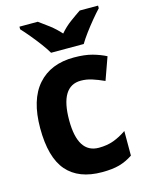

<svg xmlns="http://www.w3.org/2000/svg" viewBox="-117 -838 705 920"><g transform="rotate(-15 235.5 -378.0)"><path d="M274 10Q158 10 99.5 -57.5Q41 -125 41 -270Q41 -411 105 -483.5Q169 -556 284 -556Q338 -556 375.5 -545.5Q413 -535 442 -520L402 -408Q369 -423 342 -431.5Q315 -440 288 -440Q185 -440 185 -271Q185 -107 289 -107Q330 -107 362.5 -119Q395 -131 427 -153V-31Q394 -9 359.5 0.5Q325 10 274 10ZM185 -606Q173 -627 152.5 -654.5Q132 -682 110 -708.5Q88 -735 71 -753V-766H162Q185 -750 213 -728.5Q241 -707 265 -680Q289 -708 317.5 -729Q346 -750 370 -766H461V-753Q444 -735 422 -708.5Q400 -682 380 -655Q360 -628 347 -606Z"/></g></svg>

Font: Noto Sans Gurmukhi UI SemiCondensed
Style: Bold
Weight: 700
Width: 4
Designer: Jelle Bosma - Monotype Design Team
Foundry: Monotype Imaging Inc.
Version: Version 2.004; ttfautohint (v1.8.4.7-5d5b)